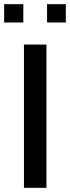

<svg xmlns="http://www.w3.org/2000/svg" viewBox="-21 -902 336 922"><path d="M-1 -794H91V-882H-1ZM205 -794H295V-882H205ZM94 0H202V-688H94Z"/></svg>

Font: Saira UNSAM Medium SC
Style: Regular
Weight: 500
Designer: Hector Gatti with collaboration of the Omnibus-Type team
Foundry: Omnibus-Type
Version: Version 1.072;PS 001.072;hotconv 1.0.88;makeotf.lib2.5.64775